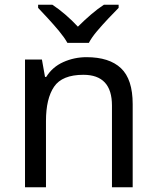

<svg xmlns="http://www.w3.org/2000/svg" viewBox="-20 -786 658 806"><path d="M343 -546Q439 -546 488 -499.5Q537 -453 537 -349V0H450V-343Q450 -472 330 -472Q241 -472 207 -422Q173 -372 173 -278V0H85V-536H156L169 -463H174Q200 -505 246 -525.5Q292 -546 343 -546ZM263 -606Q250 -629 228 -655.5Q206 -682 182 -708Q158 -734 140 -753V-766H200Q226 -749 254 -725Q282 -701 307 -674Q334 -701 362 -725Q390 -749 416 -766H478V-753Q459 -734 434.5 -708Q410 -682 387.5 -655.5Q365 -629 353 -606Z"/></svg>

Font: Noto Sans Modi
Style: Regular
Weight: 400
Designer: Monotype Design Team
Foundry: Monotype Imaging Inc.
Version: Version 2.003; ttfautohint (v1.8.4.7-5d5b)